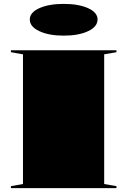

<svg xmlns="http://www.w3.org/2000/svg" viewBox="-20 -966 654 986"><path d="M578 -708V-698L515 -687V-21L578 -10V0H36V-10L98 -21V-687L36 -698V-708ZM307 -946Q384 -946 432.5 -924Q481 -902 481 -866Q481 -829 432.5 -806Q384 -783 307 -783Q231 -783 182 -806Q133 -829 133 -866Q133 -902 182 -924Q231 -946 307 -946Z"/></svg>

Font: Kalnia Expanded SemiBold
Style: Regular
Weight: 600
Width: 7
Designer: Frida Medrano
Foundry: Frida Medrano
Version: Version 1.105